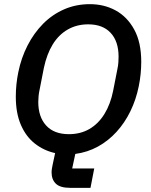

<svg xmlns="http://www.w3.org/2000/svg" viewBox="-20 -730 726 923"><path d="M433 80 415 173H317Q269 173 248.5 153Q228 133 228 99Q228 90 229.5 81Q231 72 233 62L245 6Q191 -6 148 -39.5Q105 -73 80.5 -129.5Q56 -186 56 -265Q56 -295 59 -324.5Q62 -354 68 -383Q82 -452 112.5 -511.5Q143 -571 187 -615.5Q231 -660 288 -685Q345 -710 412 -710Q481 -710 536.5 -679.5Q592 -649 625.5 -587.5Q659 -526 659 -433Q659 -404 656 -374Q653 -344 647 -315Q634 -251 607 -195.5Q580 -140 540.5 -96.5Q501 -53 451 -25.5Q401 2 342 10L327 80ZM404 -613Q349 -613 305.5 -588Q262 -563 233.5 -516.5Q205 -470 191 -404L171 -302Q167 -284 165.5 -268.5Q164 -253 164 -240Q164 -168 202 -126.5Q240 -85 311 -85Q367 -85 410 -110Q453 -135 482 -182Q511 -229 524 -294L544 -396Q548 -414 549 -429.5Q550 -445 550 -458Q550 -531 512 -572Q474 -613 404 -613Z"/></svg>

Font: IBM Plex Sans Medium
Style: Italic
Weight: 500
Italic angle: -11.31°
Designer: Mike Abbink, Paul van der Laan, Pieter van Rosmalen
Foundry: Bold Monday
Version: Version 3.201